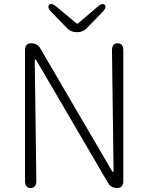

<svg xmlns="http://www.w3.org/2000/svg" viewBox="-20 -947 747 967"><path d="M134 0Q106 0 106 -36V-693Q106 -729 137 -729Q168 -729 183 -703L542 -89Q547 -81 549.5 -81Q552 -81 552 -86L544 -693Q544 -729 573 -729Q601 -729 601 -693V-36Q601 0 570 0Q539 0 524 -26L165 -640Q160 -648 157.5 -648Q155 -648 155 -643L163 -36Q163 0 134 0ZM365 -785Q338 -785 319 -804L241 -884Q216 -909 227 -922Q239 -935 266 -912L364 -830Q369 -826 374 -830L469 -911Q496 -935 508 -922Q519 -909 494 -884L416 -804Q397 -785 370 -785Z"/></svg>

Font: Resource Han Rounded JP Light
Style: Regular
Weight: 300
Designer: Cyano Hao (round all glyphs); Ryoko NISHIZUKA 西塚涼子 (kana, bopomofo & ideographs); Paul D. Hunt (Latin, Greek & Cyrillic)
Foundry: Cyano Hao
Version: 0.990